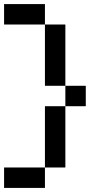

<svg xmlns="http://www.w3.org/2000/svg" viewBox="-20 -920 540 940"><path d="M0 0V-100H200V0ZM0 -800V-900H200V-800ZM200 -100V-400H300V-100ZM200 -500V-800H300V-500ZM300 -500H400V-400H300Z"/></svg>

Font: GalmuriMono9 Regular
Style: Regular
Weight: 400
Designer: Lee Minseo (quiple)
Version: Version 2.399;hotconv 1.1.1;makeotfexe 2.6.0 DEVELOPMENT